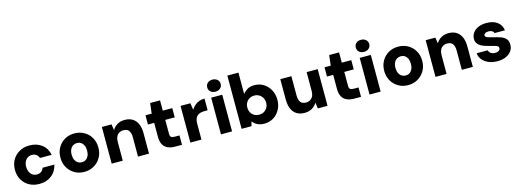

<svg xmlns="http://www.w3.org/2000/svg" viewBox="-4 -1608 6778 2508"><g transform="rotate(-15 3385.0 -354.0)"><path d="M314 12Q236 12 176.5 -21.5Q117 -55 83.5 -113.5Q50 -172 50 -248Q50 -324 83.5 -382Q117 -440 176.5 -474Q236 -508 314 -508Q412 -508 479.5 -456.5Q547 -405 565 -314H406Q397 -345 372 -362.5Q347 -380 313 -380Q281 -380 256 -364Q231 -348 216.5 -318Q202 -288 202 -248Q202 -218 210.5 -194Q219 -170 233.5 -152.5Q248 -135 268.5 -125.5Q289 -116 313 -116Q336 -116 354.5 -123.5Q373 -131 386.5 -146Q400 -161 406 -182H565Q547 -93 479.5 -40.5Q412 12 314 12Z M921 12Q849 12 791 -21.5Q733 -55 699 -114Q665 -173 665 -248Q665 -324 699 -383Q733 -442 791 -475Q849 -508 921 -508Q994 -508 1052.5 -475Q1111 -442 1145 -383Q1179 -324 1179 -248Q1179 -172 1144.5 -113.5Q1110 -55 1052 -21.5Q994 12 921 12ZM921 -118Q951 -118 974 -132.5Q997 -147 1011.5 -176Q1026 -205 1026 -248Q1026 -291 1012 -320Q998 -349 974.5 -363.5Q951 -378 922 -378Q894 -378 870 -363.5Q846 -349 831.5 -320Q817 -291 817 -248Q817 -205 831.5 -176Q846 -147 869.5 -132.5Q893 -118 921 -118Z M1292 0V-496H1423L1435 -415Q1458 -456 1500.5 -482Q1543 -508 1603 -508Q1666 -508 1709 -480.5Q1752 -453 1774.5 -401.5Q1797 -350 1797 -275V0H1648V-261Q1648 -319 1625.5 -350.5Q1603 -382 1550 -382Q1519 -382 1494 -367Q1469 -352 1455.5 -323.5Q1442 -295 1442 -255V0Z M2151 0Q2096 0 2054.5 -17.5Q2013 -35 1989.5 -75Q1966 -115 1966 -184V-371H1882V-496H1966L1982 -635H2116V-496H2244V-371H2116V-182Q2116 -152 2130 -139.5Q2144 -127 2176 -127H2243V0Z M2356 0V-496H2489L2503 -404Q2522 -436 2548.5 -459Q2575 -482 2609 -495Q2643 -508 2683 -508V-349H2642Q2611 -349 2586 -342.5Q2561 -336 2543 -321Q2525 -306 2515.5 -279.5Q2506 -253 2506 -214V0Z M2770 0V-496H2920V0ZM2845 -557Q2805 -557 2780 -580Q2755 -603 2755 -638Q2755 -674 2780 -697Q2805 -720 2845 -720Q2886 -720 2911.5 -697Q2937 -674 2937 -638Q2937 -603 2911.5 -580Q2886 -557 2845 -557Z M3356 12Q3320 12 3291 3.5Q3262 -5 3239 -21.5Q3216 -38 3199 -60L3182 0H3049V-720H3199V-431Q3222 -462 3259.5 -485Q3297 -508 3356 -508Q3425 -508 3479.5 -474Q3534 -440 3566.5 -381Q3599 -322 3599 -247Q3599 -173 3566.5 -114Q3534 -55 3479.5 -21.5Q3425 12 3356 12ZM3320 -119Q3357 -119 3385.5 -135.5Q3414 -152 3430.5 -181Q3447 -210 3447 -248Q3447 -284 3430.5 -313.5Q3414 -343 3385.5 -360Q3357 -377 3320 -377Q3283 -377 3254 -360Q3225 -343 3209 -314Q3193 -285 3193 -248Q3193 -211 3209 -181.5Q3225 -152 3254 -135.5Q3283 -119 3320 -119Z M3900 12Q3837 12 3793.5 -15Q3750 -42 3727.5 -94Q3705 -146 3705 -221V-496H3855V-235Q3855 -177 3877.5 -145.5Q3900 -114 3952 -114Q3984 -114 4009 -129Q4034 -144 4047.5 -172.5Q4061 -201 4061 -240V-496H4211V0H4080L4068 -81Q4045 -40 4002.5 -14Q3960 12 3900 12Z M4572 0Q4517 0 4475.5 -17.5Q4434 -35 4410.5 -75Q4387 -115 4387 -184V-371H4303V-496H4387L4403 -635H4537V-496H4665V-371H4537V-182Q4537 -152 4551 -139.5Q4565 -127 4597 -127H4664V0Z M4779 0V-496H4929V0ZM4854 -557Q4814 -557 4789 -580Q4764 -603 4764 -638Q4764 -674 4789 -697Q4814 -720 4854 -720Q4895 -720 4920.5 -697Q4946 -674 4946 -638Q4946 -603 4920.5 -580Q4895 -557 4854 -557Z M5300 12Q5228 12 5170 -21.5Q5112 -55 5078 -114Q5044 -173 5044 -248Q5044 -324 5078 -383Q5112 -442 5170 -475Q5228 -508 5300 -508Q5373 -508 5431.5 -475Q5490 -442 5524 -383Q5558 -324 5558 -248Q5558 -172 5523.5 -113.5Q5489 -55 5431 -21.5Q5373 12 5300 12ZM5300 -118Q5330 -118 5353 -132.5Q5376 -147 5390.5 -176Q5405 -205 5405 -248Q5405 -291 5391 -320Q5377 -349 5353.5 -363.5Q5330 -378 5301 -378Q5273 -378 5249 -363.5Q5225 -349 5210.5 -320Q5196 -291 5196 -248Q5196 -205 5210.5 -176Q5225 -147 5248.5 -132.5Q5272 -118 5300 -118Z M5671 0V-496H5802L5814 -415Q5837 -456 5879.5 -482Q5922 -508 5982 -508Q6045 -508 6088 -480.5Q6131 -453 6153.5 -401.5Q6176 -350 6176 -275V0H6027V-261Q6027 -319 6004.5 -350.5Q5982 -382 5929 -382Q5898 -382 5873 -367Q5848 -352 5834.5 -323.5Q5821 -295 5821 -255V0Z M6508 12Q6440 12 6388 -10.5Q6336 -33 6305 -71.5Q6274 -110 6270 -159H6419Q6423 -143 6434.5 -129.5Q6446 -116 6464 -108.5Q6482 -101 6505 -101Q6530 -101 6545 -107.5Q6560 -114 6567.5 -124.5Q6575 -135 6575 -146Q6575 -164 6563.5 -173Q6552 -182 6530 -188.5Q6508 -195 6478 -202Q6445 -211 6410.5 -221Q6376 -231 6347.5 -246.5Q6319 -262 6301.5 -286.5Q6284 -311 6284 -348Q6284 -392 6309 -428.5Q6334 -465 6381 -486.5Q6428 -508 6494 -508Q6587 -508 6641 -466.5Q6695 -425 6705 -353H6565Q6559 -373 6540.5 -384Q6522 -395 6494 -395Q6462 -395 6445.5 -383.5Q6429 -372 6429 -357Q6429 -344 6441.5 -335Q6454 -326 6476.5 -319.5Q6499 -313 6528 -306Q6584 -293 6628 -278Q6672 -263 6698 -235Q6724 -207 6724 -154Q6725 -107 6698.5 -69.5Q6672 -32 6623.5 -10Q6575 12 6508 12Z"/></g></svg>

Font: DM Sans 24pt Black
Style: Regular
Weight: 900
Designer: Colophon Foundry, Jonny Pinhorn
Foundry: Colophon Foundry
Version: Version 4.004;gftools[0.9.30]